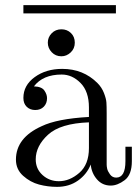

<svg xmlns="http://www.w3.org/2000/svg" viewBox="-20 -716 540 747"><path d="M42 -95Q42 -180 142 -225Q202 -254 326 -261V-298Q326 -360 293.5 -393Q261 -426 220 -426Q147 -426 112 -380Q142 -379 152.5 -364Q163 -349 163 -334Q163 -314 150.5 -301Q138 -288 117 -288Q97 -288 84 -300.5Q71 -313 71 -335Q71 -384 115 -416Q159 -448 222 -448Q304 -448 359 -393Q376 -376 384.5 -354Q393 -332 394 -317.5Q395 -303 395 -275V-75Q395 -69 397 -59.5Q399 -50 408 -37.5Q417 -25 432 -25Q468 -25 468 -89V-145H493V-89Q493 -36 465 -15Q437 6 411 6Q378 6 357 -18.5Q336 -43 333 -76Q318 -38 283.5 -13.5Q249 11 202 11Q166 11 132 2Q98 -7 70 -32Q42 -57 42 -95ZM119 -96Q119 -59 145.5 -35Q172 -11 209 -11Q251 -11 288.5 -43.5Q326 -76 326 -140V-240Q215 -236 167 -192Q119 -148 119 -96ZM71 -664V-696H431V-664ZM219 -602Q241 -602 256 -587.5Q271 -573 271 -550Q271 -527 255 -512Q239 -497 219 -497Q196 -497 181 -513Q166 -529 166 -550Q166 -571 181 -586.5Q196 -602 219 -602Z"/></svg>

Font: CMU Serif
Style: Roman
Weight: 500
Version: Version 0.7.0